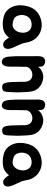

<svg xmlns="http://www.w3.org/2000/svg" viewBox="800 -1326 531 2172"><g transform="rotate(90 1066.0 -240.5)"><path d="M157 -421Q187 -436 220 -442.5Q253 -449 285.5 -445.5Q318 -442 348 -428.5Q378 -415 404 -390Q430 -364 444 -333Q458 -302 464 -264Q468 -238 477 -216Q486 -194 496.5 -172Q507 -150 516.5 -128Q526 -106 532 -82Q537 -59 528.5 -37.5Q520 -16 494 -11Q479 -8 465.5 -13.5Q452 -19 441 -29.5Q430 -40 421.5 -52.5Q413 -65 406 -76Q383 -46 356 -29.5Q329 -13 291 -8Q259 -4 230 -6Q201 -8 168 -17Q125 -28 97.5 -55.5Q70 -83 55.5 -119.5Q41 -156 40 -198Q39 -240 50 -281Q64 -335 92 -369Q120 -403 157 -421ZM182 -304Q168 -290 160 -271Q152 -252 150.5 -231Q149 -210 154 -189Q159 -168 170 -152Q180 -138 204 -128.5Q228 -119 254 -117Q284 -115 306.5 -133Q329 -151 340.5 -178.5Q352 -206 351 -237.5Q350 -269 334 -295Q322 -314 302.5 -323Q283 -332 261 -332.5Q239 -333 217.5 -325.5Q196 -318 182 -304Z M616 -357Q616 -380 615.5 -406Q615 -432 624 -453Q632 -472 650.5 -480.5Q669 -489 687 -484Q705 -481 715 -473Q725 -465 729.5 -454.5Q734 -444 735 -430.5Q736 -417 737 -404Q747 -422 762 -433Q777 -444 793 -451Q809 -458 823.5 -461Q838 -464 846 -464Q884 -464 921.5 -447.5Q959 -431 984 -401Q998 -383 1005.5 -363.5Q1013 -344 1016.5 -323Q1020 -302 1021 -280.5Q1022 -259 1023 -237Q1028 -173 1023 -110Q1022 -97 1022 -80Q1022 -63 1019.5 -46.5Q1017 -30 1010.5 -17.5Q1004 -5 989 -2Q968 3 954.5 0.5Q941 -2 933 -9Q925 -16 921 -27Q917 -38 914 -52Q912 -63 910.5 -77.5Q909 -92 908.5 -107Q908 -122 907.5 -136.5Q907 -151 907 -163Q907 -182 906 -205Q905 -228 906 -248Q906 -295 881.5 -319.5Q857 -344 815 -340Q783 -336 759 -314.5Q735 -293 736 -259Q736 -246 736 -235Q736 -224 735.5 -213Q735 -202 735 -189Q735 -176 735 -160Q735 -127 735 -90.5Q735 -54 726 -31Q718 -7 699 2Q680 11 654 -3Q643 -9 636.5 -19.5Q630 -30 626.5 -42Q623 -54 622 -66.5Q621 -79 620 -90Q617 -123 616.5 -151.5Q616 -180 616 -213Z M1107 -357Q1107 -380 1106.5 -406Q1106 -432 1115 -453Q1123 -472 1141.5 -480.5Q1160 -489 1178 -484Q1196 -481 1206 -473Q1216 -465 1220.5 -454.5Q1225 -444 1226 -430.5Q1227 -417 1228 -404Q1238 -422 1253 -433Q1268 -444 1284 -451Q1300 -458 1314.5 -461Q1329 -464 1337 -464Q1375 -464 1412.5 -447.5Q1450 -431 1475 -401Q1489 -383 1496.5 -363.5Q1504 -344 1507.5 -323Q1511 -302 1512 -280.5Q1513 -259 1514 -237Q1519 -173 1514 -110Q1513 -97 1513 -80Q1513 -63 1510.5 -46.5Q1508 -30 1501.5 -17.5Q1495 -5 1480 -2Q1459 3 1445.5 0.5Q1432 -2 1424 -9Q1416 -16 1412 -27Q1408 -38 1405 -52Q1403 -63 1401.5 -77.5Q1400 -92 1399.5 -107Q1399 -122 1398.5 -136.5Q1398 -151 1398 -163Q1398 -182 1397 -205Q1396 -228 1397 -248Q1397 -295 1372.5 -319.5Q1348 -344 1306 -340Q1274 -336 1250 -314.5Q1226 -293 1227 -259Q1227 -246 1227 -235Q1227 -224 1226.5 -213Q1226 -202 1226 -189Q1226 -176 1226 -160Q1226 -127 1226 -90.5Q1226 -54 1217 -31Q1209 -7 1190 2Q1171 11 1145 -3Q1134 -9 1127.5 -19.5Q1121 -30 1117.5 -42Q1114 -54 1113 -66.5Q1112 -79 1111 -90Q1108 -123 1107.5 -151.5Q1107 -180 1107 -213Z M1714 -421Q1744 -436 1777 -442.5Q1810 -449 1842.5 -445.5Q1875 -442 1905 -428.5Q1935 -415 1961 -390Q1987 -364 2001 -333Q2015 -302 2021 -264Q2025 -238 2034 -216Q2043 -194 2053.5 -172Q2064 -150 2073.5 -128Q2083 -106 2089 -82Q2094 -59 2085.5 -37.5Q2077 -16 2051 -11Q2036 -8 2022.5 -13.5Q2009 -19 1998 -29.5Q1987 -40 1978.5 -52.5Q1970 -65 1963 -76Q1940 -46 1913 -29.5Q1886 -13 1848 -8Q1816 -4 1787 -6Q1758 -8 1725 -17Q1682 -28 1654.5 -55.5Q1627 -83 1612.5 -119.5Q1598 -156 1597 -198Q1596 -240 1607 -281Q1621 -335 1649 -369Q1677 -403 1714 -421ZM1739 -304Q1725 -290 1717 -271Q1709 -252 1707.5 -231Q1706 -210 1711 -189Q1716 -168 1727 -152Q1737 -138 1761 -128.5Q1785 -119 1811 -117Q1841 -115 1863.5 -133Q1886 -151 1897.5 -178.5Q1909 -206 1908 -237.5Q1907 -269 1891 -295Q1879 -314 1859.5 -323Q1840 -332 1818 -332.5Q1796 -333 1774.5 -325.5Q1753 -318 1739 -304Z"/></g></svg>

Font: Jua
Style: Regular
Weight: 400
Version: Version 1.001